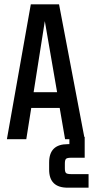

<svg xmlns="http://www.w3.org/2000/svg" viewBox="-20 -646 431 891"><path d="M310 162H391V225H294Q208 225 208 141V108Q208 23 294 23H302V0H282L257 -145H125L102 0H12L123 -626H254L371 -11H373V86H310Q292 86 286.5 91Q281 96 281 113V135Q281 152 286.5 157Q292 162 310 162ZM136 -218H245L188 -548Z"/></svg>

Font: Teko Regular
Style: Regular
Weight: 400
Designer: Manushi Parikh, Jonny Pinhorn
Foundry: Indian Type Foundry
Version: Version 1.105;PS 1.0;hotconv 1.0.78;makeotf.lib2.5.61930; tt